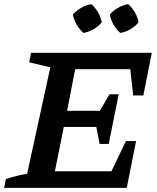

<svg xmlns="http://www.w3.org/2000/svg" viewBox="-41 -907 756 927"><path d="M-21 0 -13 -42Q40 -60 90 -68L202 -582L100 -606L109 -652H692L651 -446H602L588 -573H322L283 -372H441L488 -452H532L484 -212H440L424 -294H267L224 -80H497L567 -226H616L571 0ZM400 -887Q420 -869 433 -846Q446 -823 450 -799Q434 -779 410 -765.5Q386 -752 362 -748Q343 -765 329 -788.5Q315 -812 311 -837Q328 -856 351.5 -869.5Q375 -883 400 -887ZM578 -887Q598 -869 611 -846Q624 -823 628 -799Q611 -779 588 -765.5Q565 -752 540 -748Q521 -764 507.5 -787.5Q494 -811 489 -837Q506 -856 529.5 -869.5Q553 -883 578 -887Z"/></svg>

Font: Piazzolla SC SemiBold
Style: Italic
Weight: 600
Italic angle: -11.3°
Designer: Juan Pablo del Peral
Foundry: Huerta Tipografica
Version: Version 1.330